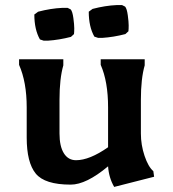

<svg xmlns="http://www.w3.org/2000/svg" viewBox="-20 -713 680 755"><path d="M534 -188Q534 -143 548.5 -100Q563 -57 583 -40L586 -18L429 22Q408 -14 405 -59Q319 13 258 13Q156 13 120.5 -30.5Q85 -74 85 -172V-291Q85 -390 55 -458V-480H229V-456Q214 -404 214 -321Q214 -321 214 -188Q214 -138 231 -110.5Q248 -83 279 -83Q332 -83 405 -134V-291Q405 -392 376 -458V-480H549V-456Q534 -404 534 -321ZM258 -676Q265 -668 268.5 -642Q272 -616 272 -602Q272 -588 271 -579L259 -568Q213 -556 168 -553H152L137 -558Q115 -597 115 -656L130 -667Q180 -680 224 -682H246ZM472 -687Q479 -679 482.5 -653Q486 -627 486 -613Q486 -599 485 -590L473 -579Q427 -567 382 -564H366L351 -569Q329 -608 329 -667L344 -678Q394 -691 438 -693H460Z"/></svg>

Font: Asul
Style: Bold
Weight: 700
Designer: Mariela Monsalve
Foundry: Mariela Monsalve
Version: Version 1.002